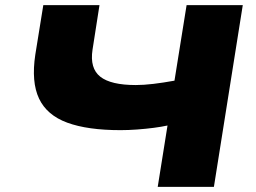

<svg xmlns="http://www.w3.org/2000/svg" viewBox="-20 -725 994 745"><path d="M592 0 630 -238Q607 -233 576.5 -229Q546 -225 512 -222.5Q478 -220 448 -220Q320 -220 241 -249Q162 -278 131.5 -342.5Q101 -407 117 -513L148 -705H366L339 -532Q328 -460 369 -427.5Q410 -395 507 -395Q537 -395 575 -399.5Q613 -404 657 -412L704 -705H922L810 0Z"/></svg>

Font: Nunito Sans 7pt Expanded Black
Style: Italic
Weight: 900
Width: 7
Italic angle: -9°
Designer: Vernon Adams
Foundry: Vernon Adams
Version: Version 3.101;gftools[0.9.27]